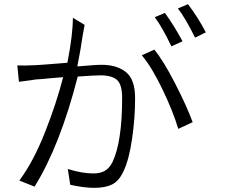

<svg xmlns="http://www.w3.org/2000/svg" viewBox="-20 -862 1083 925"><path d="M971.7 -706.1C947.3 -752.9 918.9 -797.9 885.7 -841.8L836.9 -821.3C860.4 -792 887.7 -745.1 919.9 -680.7ZM859.4 -663.1C832 -713.9 803.7 -759.8 774.4 -799.8L725.6 -779.3C751 -745.1 777.3 -698.2 805.7 -638.7ZM331.1 -776.4C331.1 -722.7 322.3 -650.4 304.7 -559.6C209 -551.8 157.2 -547.9 149.4 -547.9C111.3 -545.9 83 -545.9 63.5 -546.9L71.3 -467.8C119.1 -474.6 147.5 -478.5 155.3 -479.5C165 -479.5 184.6 -481.4 214.8 -484.4C245.1 -487.3 268.6 -489.3 284.2 -490.2C262.7 -406.2 233.4 -317.4 196.3 -223.6C159.2 -129.9 118.2 -52.7 73.2 7.8L146.5 37.1C228.5 -94.7 297.9 -271.5 354.5 -493.2C407.2 -497.1 444.3 -499 465.8 -499C501 -499 527.3 -491.2 543.9 -476.6C560.5 -461.9 568.4 -432.6 568.4 -389.6C568.4 -249 552.7 -145.5 521.5 -80.1C510.7 -59.6 498 -45.9 483.4 -38.1C468.8 -30.3 451.2 -26.4 429.7 -26.4C394.5 -26.4 353.5 -33.2 306.6 -47.9L318.4 28.3C363.3 38.1 401.4 43 433.6 43C467.8 43 496.1 38.1 518.6 27.3C541 16.6 559.6 -3.9 574.2 -35.2C592.8 -73.2 606.4 -126 616.2 -192.4C626 -258.8 630.9 -324.2 630.9 -388.7C630.9 -449.2 616.2 -491.2 586.9 -514.6C557.6 -538.1 518.6 -549.8 469.7 -549.8C448.2 -549.8 409.2 -546.9 352.5 -542C364.3 -602.5 373 -651.4 377.9 -688.5C380.9 -704.1 383.8 -721.7 387.7 -742.2ZM663.1 -595.7C695.3 -557.6 728.5 -502.9 762.7 -431.6C796.9 -360.4 822.3 -296.9 838.9 -241.2L908.2 -273.4C888.7 -326.2 860.4 -388.7 823.2 -460.9C786.1 -533.2 752.9 -586.9 723.6 -623Z"/></svg>

Font: Gen Shin Gothic P Normal
Style: Regular
Weight: 300
Designer: [Source Han Sans]
Ryoko NISHIZUKA  (kana & ideographs); Paul D. Hunt (Latin, Greek & Cyrillic); Wenlong ZHANG  (bopomofo
Version: Version 1.002.20150607